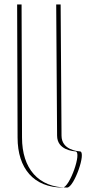

<svg xmlns="http://www.w3.org/2000/svg" viewBox="-20 -845 446 865"><path d="M282.6 0C152.6 0 79.2 -86 79.2 -225L77.2 -825H253.2L257.2 -234C257.2 -169.4 329.4 -163.9 340.2 -163C370.6 -160.5 313.2 0 282.6 0ZM262.6 0C293.2 0 350.6 -160.5 320.2 -163C309.4 -163.9 237.2 -169.4 237.2 -234L233.2 -825H57.2L59.2 -225C59.2 -86 132.6 0 262.6 0Z"/></svg>

Font: Hussar Plate
Style: Regular
Weight: 700
Foundry: Cannot Into Space Fonts
Version: Version 0.798247